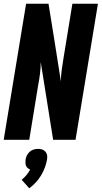

<svg xmlns="http://www.w3.org/2000/svg" viewBox="-20 -755 549 1037"><path d="M0 0 121 -735H242L271 -555L309 -315Q309 -347 313.5 -378.5Q318 -410 323 -441L371 -735H509L388 0H267L200 -420Q200 -388 196 -356.5Q192 -325 186 -294L138 0ZM138 262 97 216Q111 205 122.5 191Q134 177 143 161Q136 158 129.5 152.5Q123 147 120.5 140Q118 133 117.5 124.5Q117 116 118 107Q120 95 125.5 84Q131 73 140.5 64.5Q150 56 162 52.5Q174 49 186 49Q198 49 208 52.5Q218 56 225.5 64.5Q233 73 234.5 84Q236 95 234 107Q230 129 222 150.5Q214 172 202 192Q190 212 174 229.5Q158 247 138 262Z"/></svg>

Font: Iosevka Term Curly Hv Obl
Style: Regular
Weight: 900
Italic angle: -9°
Designer: Belleve Invis
Foundry: Belleve Invis
Version: Version 32.3.0